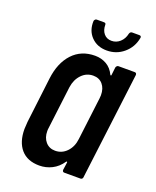

<svg xmlns="http://www.w3.org/2000/svg" viewBox="-128 -741 668 824"><g transform="rotate(20 205.5 -328.5)"><path d="M326 -509H400Q409 -509 409 -499L348 -10Q348 -6 345 -3Q342 0 338 0H264Q255 0 255 -10L260 -45Q260 -48 258.5 -48.5Q257 -49 255 -47Q236 -19 209 -5.5Q182 8 152 8Q97 8 68 -25.5Q39 -59 39 -118Q39 -127 41 -151L66 -358Q75 -432 114.5 -474.5Q154 -517 217 -517Q246 -517 269.5 -503.5Q293 -490 306 -462Q308 -460 309.5 -460.5Q311 -461 311 -464L315 -499Q316 -503 319 -506Q322 -509 326 -509ZM273 -157 297 -352Q298 -357 298 -366Q298 -397 282 -415.5Q266 -434 239 -434Q208 -434 186 -411Q164 -388 159 -352L135 -157Q134 -152 134 -143Q134 -113 150.5 -94Q167 -75 194 -75Q225 -75 247 -98Q269 -121 273 -157ZM159 -655Q160 -659 163 -662Q166 -665 170 -665H203Q212 -665 212 -657Q212 -632 225 -616.5Q238 -601 260 -601Q282 -601 298.5 -616Q315 -631 320 -655Q323 -665 332 -665H365Q370 -665 372 -662Q374 -659 373 -655Q365 -611 332 -583Q299 -555 255 -555Q211 -555 184 -583Q157 -611 159 -655Z"/></g></svg>

Font: Barlow Condensed Medium
Style: Italic
Weight: 500
Width: 3
Italic angle: -7°
Designer: Jeremy Tribby
Foundry: Tribby Type
Version: Version 1.408